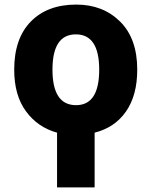

<svg xmlns="http://www.w3.org/2000/svg" viewBox="-20 -578 662 838"><path d="M313 -558Q187 -558 114.5 -484Q42 -410 42 -274Q42 -162 93.5 -92Q145 -22 229 1V240H393V1Q481 -21 530 -91.5Q579 -162 579 -274Q579 -410 504 -484Q429 -558 313 -558ZM311 -428Q413 -428 413 -274Q413 -119 312 -119Q209 -119 209 -274Q209 -428 311 -428Z"/></svg>

Font: Noto Sans UI Extra
Style: Regular
Weight: 800
Designer: Monotype Design Team
Foundry: Monotype Imaging Inc.
Version: Version 1.901